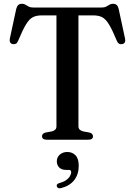

<svg xmlns="http://www.w3.org/2000/svg" viewBox="-20 -740 715 1017"><path d="M158.5 -700H516.5Q533 -700 542.8 -705.2Q552.5 -710.5 560.2 -715.2Q568 -720 578 -720Q590.5 -720 597.8 -713.8Q605 -707.5 608.5 -693L642.5 -535Q645 -523 641.2 -515.8Q637.5 -508.5 627.5 -506.5Q618.5 -504.5 611.2 -508.2Q604 -512 599.5 -522.5Q575.5 -580.5 558 -609.5Q540.5 -638.5 521.8 -648.5Q503 -658.5 474.5 -658.5H395.5V-71Q395.5 -60 402 -53.5Q408.5 -47 420.5 -44L453.5 -38Q472.5 -33 472.5 -18Q472.5 0 448 0H227Q214.5 0 208.5 -5Q202.5 -10 202.5 -18Q202.5 -33 221.5 -38L254.5 -44Q266.5 -47 272.8 -53.5Q279 -60 279 -71V-658.5H200.5Q172 -658.5 153.2 -648.5Q134.5 -638.5 117 -609.5Q99.5 -580.5 75.5 -522.5Q71 -512 63.8 -508.2Q56.5 -504.5 47 -506.5Q37.5 -508.5 33.8 -515.8Q30 -523 32 -535L66 -693Q70 -707.5 77 -713.8Q84 -720 97 -720Q107 -720 114.5 -715.2Q122 -710.5 132 -705.2Q142 -700 158.5 -700ZM330.5 160Q306 160 293.5 147Q281 134 281 115Q281 92.5 297 78.8Q313 65 336.5 65Q363 65 380 82.8Q397 100.5 397 138Q397 183.5 373.2 214Q349.5 244.5 303 256.5Q294 258.5 288.5 256Q283 253.5 281 247.5Q279 241.5 282.2 236.8Q285.5 232 294 230Q316 224 329.8 214.5Q343.5 205 350.2 193.5Q357 182 357 171.5Q357 160 344.5 160Z"/></svg>

Font: Fraunces
Style: Regular
Weight: 400
Version: Version 1.000;[b76b70a41]